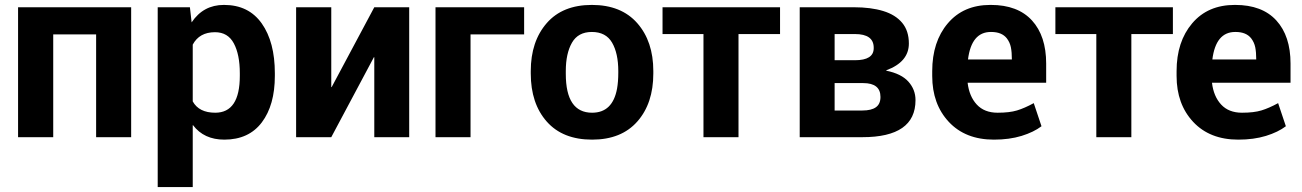

<svg xmlns="http://www.w3.org/2000/svg" viewBox="-20 -558 5298 781"><path d="M513.5 0H371V-418H196.5V0H53.5V-528.5H513.5Z M764 203H621.5V-528.5H752.5L759.5 -467Q807 -538 890.5 -538Q891 -538 891.5 -538Q991.5 -538 1044.8 -462.5Q1098 -387 1098 -260V-249.5Q1098 -130.5 1045 -60.2Q992 10 892.5 10Q809.5 10 765 -49L764 -48.5ZM855.5 -99.5Q955.5 -99.5 955.5 -249.5V-260Q955.5 -336 931.2 -381.5Q907 -427 854.5 -427Q791 -427 764 -376.5V-145.5Q789.5 -99.5 855.5 -99.5Z M1644.5 0H1502.5V-325L1501 -325.5L1327.5 0H1184.5V-528.5H1327.5V-204L1329 -203.5L1502.5 -528.5H1644.5Z M1894 0H1751.5V-528.5H2112V-418H1894Z M2388.5 10Q2269 10 2204 -63.5Q2139 -137 2139 -259V-269Q2139 -389.5 2204 -464Q2268.5 -538 2387.5 -538Q2507 -538 2572.2 -463.8Q2637.5 -389.5 2637.5 -269V-259Q2637.5 -137.5 2572.5 -63.8Q2507.5 10 2388.5 10ZM2388.5 -99.5Q2472 -99.5 2490 -197.5Q2495 -225.5 2495 -262Q2495 -265.5 2495 -269Q2495 -341 2469.8 -384.5Q2444.5 -428 2387.5 -428Q2331.5 -428 2306.5 -384.2Q2281.5 -340.5 2281.5 -269V-259Q2281.5 -258.5 2281.5 -257.5Q2281.5 -99.5 2388.5 -99.5Z M2984 0H2841.5V-419.5H2675V-528.5H3153V-419.5H2984Z M3488 0H3233V-528.5H3453.5Q3522.5 -528.5 3572.5 -513.2Q3622.5 -498 3649.8 -465.2Q3677 -432.5 3677 -381Q3677 -306 3585 -272V-270.5Q3646.5 -258 3675.2 -225.8Q3704 -193.5 3704 -151Q3704 -150.5 3704 -150.5Q3704 0 3488 0ZM3457.5 -313Q3534 -313 3534 -362V-364Q3534 -419.5 3457.5 -419.5H3375V-313ZM3488 -108.5Q3524.5 -108.5 3543 -121.8Q3561.5 -135 3561.5 -163.5Q3561.5 -220 3491.5 -220H3375V-108.5Z M4023 10Q3907 10 3839.5 -62.2Q3772 -134.5 3772 -249V-268.5Q3772 -388.5 3835.5 -463.2Q3899 -538 4008.5 -538H4010.5Q4120 -538 4177.8 -474.8Q4235.5 -411.5 4235.5 -299.5V-221.5H3916Q3922.5 -166 3953.2 -132.8Q3984 -99.5 4038 -99.5Q4086.5 -99.5 4117 -108.8Q4147.5 -118 4185 -138.5L4216.5 -44.5Q4185 -20.5 4135.5 -5.2Q4086 10 4023 10ZM4096 -316Q4096 -345.5 4092 -365.5Q4088 -385.5 4075.5 -402Q4055 -428 4012 -428Q4011.5 -428 4010.5 -428Q3931.5 -428 3917.5 -316Z M4582 0H4439.5V-419.5H4273V-528.5H4751V-419.5H4582Z M5017 10Q4901 10 4833.5 -62.2Q4766 -134.5 4766 -249V-268.5Q4766 -388.5 4829.5 -463.2Q4893 -538 5002.5 -538H5004.5Q5114 -538 5171.8 -474.8Q5229.5 -411.5 5229.5 -299.5V-221.5H4910Q4916.5 -166 4947.2 -132.8Q4978 -99.5 5032 -99.5Q5080.5 -99.5 5111 -108.8Q5141.5 -118 5179 -138.5L5210.5 -44.5Q5179 -20.5 5129.5 -5.2Q5080 10 5017 10ZM5090 -316Q5090 -345.5 5086 -365.5Q5082 -385.5 5069.5 -402Q5049 -428 5006 -428Q5005.5 -428 5004.5 -428Q4925.5 -428 4911.5 -316Z"/></svg>

Font: Roberto Sans
Style: Bold
Weight: 700
Designer: Google (font) & Cristiano Sobral (main changes)
Version: Version 1.000;October 12, 2021;FontCreator 14.0.0.2814 64-bi